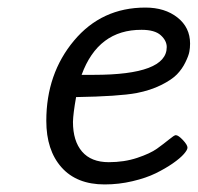

<svg xmlns="http://www.w3.org/2000/svg" viewBox="-20 -484 525 510"><path d="M103 -163.1Q103 -288.1 176.5 -376Q250 -463.9 366.2 -463.9Q418 -463.9 451.4 -437.5Q484.9 -411.1 484.9 -368.2Q484.9 -356.9 482.9 -346.4Q481 -335.9 472.4 -318.4Q463.9 -300.8 450 -286.4Q436 -272 408 -258.1Q379.9 -244.1 342.8 -236.8Q294.9 -228 182.1 -226.1Q174.3 -182.1 173.8 -160.2Q173.8 -109.4 198 -81.3Q222.2 -53.2 269 -53.2Q310.1 -53.2 344.5 -64.7Q378.9 -76.2 397 -89.1Q415 -102.1 429 -113.5Q442.9 -125 446.8 -125Q453.6 -125 465.8 -112.1Q478 -99.1 478 -91.8Q478 -85.9 468.5 -75Q459 -64 439 -50Q418.9 -36.1 393.6 -23.7Q368.2 -11.2 332 -2.7Q295.9 5.9 257.8 5.9Q183.6 5.9 143.3 -39.6Q103 -85 103 -163.1ZM196.8 -285.2H229Q422.9 -285.2 422.9 -358.9Q422.9 -376 407 -390.4Q391.1 -404.8 356 -404.8Q240.7 -405.3 196.8 -285.2Z"/></svg>

Font: CMU Concrete
Style: Italic
Weight: 500
Italic angle: -14.04°
Version: Version 0.7.0